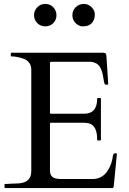

<svg xmlns="http://www.w3.org/2000/svg" viewBox="-20 -956 657 976"><path d="M3 -4V-18Q3 -21 7 -21H18Q39 -23 60.5 -23Q82 -23 99 -28Q139 -40 139 -87V-602Q139 -650 82 -663Q66 -667 49 -669H39Q35 -669 35 -673V-685Q35 -688 39 -688H503Q512 -688 516 -685Q520 -682 521 -671L530 -530Q530 -525 522.5 -525Q515 -525 512 -529Q509 -534 504.5 -565Q500 -596 487.5 -616.5Q475 -637 444 -642H241Q234 -642 234 -636V-383Q234 -378 239 -378H408Q474 -378 474 -455Q474 -458 478 -458H489Q493 -458 493 -455V-246Q493 -242 489 -242H478Q474 -242 474 -246Q474 -318 432 -329Q420 -332 407 -332H239Q234 -332 234 -327V-89Q234 -53 268 -48Q278 -46 289 -46H451Q501 -46 529 -91Q549 -123 554 -164Q555 -177 568 -177Q574 -177 574 -171L558 -7Q555 0 551 0H7Q3 0 3 -4ZM462 -884Q462 -841 428 -826Q417 -822 399.5 -822Q382 -822 365 -838Q348 -854 348 -878.5Q348 -903 365 -919.5Q382 -936 405.5 -936Q429 -936 445.5 -919.5Q462 -903 462 -884ZM210 -822Q186 -822 169.5 -838.5Q153 -855 153 -878.5Q153 -902 169.5 -919Q186 -936 210 -936Q235 -936 251 -919Q267 -902 267 -878.5Q267 -855 251 -838.5Q235 -822 210 -822Z"/></svg>

Font: Cardo
Style: Regular
Weight: 400
Designer: David J. Perry
Foundry: David J. Perry
Version: Version 1.0451